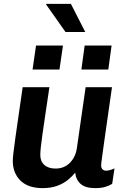

<svg xmlns="http://www.w3.org/2000/svg" viewBox="-20 -961 640 991"><path d="M200 10Q125 10 85.5 -29Q46 -68 46 -131Q46 -144 49.5 -174Q53 -204 59.5 -250.5Q66 -297 75.5 -362.5Q85 -428 97 -511H235Q223 -430 214 -369.5Q205 -309 199 -267Q193 -225 190.5 -199.5Q188 -174 188 -161Q188 -128 209 -109.5Q230 -91 267 -91Q312 -91 341.5 -121.5Q371 -152 377 -198L422 -511H558Q548 -440 538 -371Q528 -302 520 -245Q512 -188 507 -151.5Q502 -115 502 -107Q502 -94 509.5 -87Q517 -80 527 -80Q546 -80 571 -92L559 -12Q543 -2 522 4Q501 10 472 10Q421 10 396.5 -11.5Q372 -33 368 -70Q355 -53 332.5 -34Q310 -15 277 -2.5Q244 10 200 10ZM420 -796H318L218 -938L219 -941H346ZM539 -602H400L417 -726H556ZM287 -602H148L166 -726H305Z"/></svg>

Font: Chivo Mono Medium SemiBold
Style: Italic
Weight: 600
Italic angle: -8.05°
Monospace: yes
Version: Version 1.008